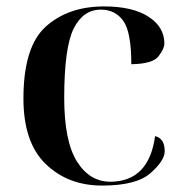

<svg xmlns="http://www.w3.org/2000/svg" viewBox="-20 -568 569 598"><path d="M298 10Q405 10 449 -29Q493 -68 493 -97Q493 -137 463 -144Q444 -4 326 -2Q260 -1 220 -64.5Q180 -128 180 -263Q180 -420 209.5 -479Q239 -538 294 -538Q339 -538 364 -503Q389 -468 389 -368Q456 -369 474 -393Q492 -417 492 -432Q492 -484 442.5 -516Q393 -548 304 -548Q193 -548 123 -485.5Q53 -423 53 -261Q53 -124 122.5 -57Q192 10 298 10Z"/></svg>

Font: Noto Serif Display Semi
Style: Regular
Weight: 600
Designer: Monotype Design Team
Foundry: Monotype Imaging Inc.
Version: Version 1.900